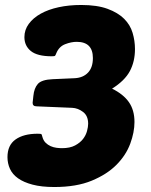

<svg xmlns="http://www.w3.org/2000/svg" viewBox="-20 -741 605 771"><path d="M288 -573Q266 -573 241.5 -563.5Q217 -554 206 -527Q203 -519 201 -517Q199 -515 188 -515Q130 -515 104 -536Q78 -557 78 -592Q78 -621 95.5 -645Q113 -669 143.5 -686Q174 -703 215.5 -712Q257 -721 306 -721Q370 -721 412 -705.5Q454 -690 478.5 -665.5Q503 -641 512.5 -609Q522 -577 522 -544Q522 -494 501.5 -455.5Q481 -417 430 -385Q475 -363 497.5 -331Q520 -299 520 -251Q520 -210 503 -164Q486 -118 448 -79.5Q410 -41 348.5 -15.5Q287 10 198 10Q147 10 111 0.5Q75 -9 52.5 -25Q30 -41 20 -63Q10 -85 10 -110Q10 -158 42.5 -181Q75 -204 131 -204Q145 -204 146.5 -202Q148 -200 150 -192Q154 -177 163 -168Q172 -159 183.5 -154Q195 -149 207 -147.5Q219 -146 229 -146Q261 -146 281.5 -157Q302 -168 313.5 -183Q325 -198 329.5 -215Q334 -232 334 -244Q334 -276 313.5 -291.5Q293 -307 270 -308L127 -314Q111 -314 111 -328L114 -356Q117 -387 132 -404Q147 -421 191 -423L281 -427Q314 -429 333.5 -449.5Q353 -470 353 -508Q353 -573 288 -573Z"/></svg>

Font: Poetsen One
Style: Regular
Weight: 400
Designer: Pablo Impallari, Rodrigo Fuenzalida
Foundry: Pablo Impallari, Rodrigo Fuenzalida
Version: Version 1.001; ttfautohint (v0.93) -l 8 -r 50 -G 200 -x 14 -